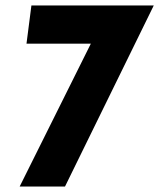

<svg xmlns="http://www.w3.org/2000/svg" viewBox="-20 -683 583 703"><path d="M543 -663 218 0H52L321 -540L368 -523H77L95 -663Z"/></svg>

Font: Josefin Sans Thin
Style: Bold Italic
Weight: 700
Italic angle: -7°
Version: Version 2.000